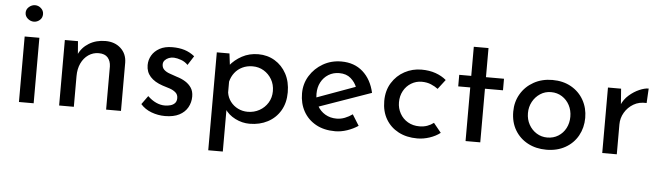

<svg xmlns="http://www.w3.org/2000/svg" viewBox="-49 -813 4162 1209"><g transform="rotate(5 2031.5 -208.5)"><path d="M81 -414H174V0H81ZM74 -564Q74 -586 91.5 -601Q109 -616 130 -616Q151 -616 167.5 -601Q184 -586 184 -564Q184 -541 167.5 -526.5Q151 -512 130 -512Q109 -512 91.5 -527Q74 -542 74 -564Z M418 -414 426 -313 422 -329Q442 -375 487 -402.5Q532 -430 591 -430Q650 -430 687.5 -395.5Q725 -361 726 -306V0H632V-273Q631 -307 612.5 -328.5Q594 -350 555 -350Q519 -350 490 -330Q461 -310 444.5 -275Q428 -240 428 -194V0H335V-414Z M1004 8Q960 8 918.5 -7.5Q877 -23 850 -54L889 -108Q915 -83 942.5 -70.5Q970 -58 997 -58Q1017 -58 1034 -63Q1051 -68 1061.5 -79.5Q1072 -91 1072 -111Q1072 -133 1057.5 -146Q1043 -159 1020.5 -167Q998 -175 973 -182Q922 -199 895 -229Q868 -259 868 -302Q868 -335 884.5 -363.5Q901 -392 933.5 -410Q966 -428 1014 -428Q1057 -428 1091 -417.5Q1125 -407 1155 -383L1118 -325Q1100 -344 1075 -353Q1050 -362 1030 -363Q1013 -364 997.5 -358Q982 -352 972 -341Q962 -330 962 -315Q962 -294 976 -281Q990 -268 1012.5 -260.5Q1035 -253 1057 -245Q1088 -236 1112 -221Q1136 -206 1150.5 -184Q1165 -162 1165 -129Q1165 -92 1147.5 -60.5Q1130 -29 1094.5 -10.5Q1059 8 1004 8Z M1539 10Q1492 10 1448.5 -12Q1405 -34 1381 -71L1387 -100V199H1295V-420H1375L1388 -314L1378 -343Q1408 -381 1454 -406Q1500 -431 1557 -431Q1615 -431 1661.5 -403Q1708 -375 1735 -325Q1762 -275 1762 -208Q1762 -141 1733 -92Q1704 -43 1653.5 -16.5Q1603 10 1539 10ZM1521 -64Q1561 -64 1594.5 -82.5Q1628 -101 1648 -133.5Q1668 -166 1668 -207Q1668 -249 1649 -281.5Q1630 -314 1598.5 -333Q1567 -352 1528 -352Q1492 -352 1463 -338Q1434 -324 1415 -299.5Q1396 -275 1388 -243V-174Q1393 -142 1412 -117Q1431 -92 1459.5 -78Q1488 -64 1521 -64Z M2080 10Q2009 10 1958 -18.5Q1907 -47 1879.5 -96.5Q1852 -146 1852 -210Q1852 -271 1883 -321Q1914 -371 1966 -401Q2018 -431 2082 -431Q2164 -431 2218 -383Q2272 -335 2291 -251L1950 -131L1928 -186L2208 -288L2188 -275Q2176 -308 2148 -332.5Q2120 -357 2075 -357Q2037 -357 2007 -338.5Q1977 -320 1960 -288Q1943 -256 1943 -215Q1943 -172 1961 -139.5Q1979 -107 2010.5 -88.5Q2042 -70 2082 -70Q2109 -70 2134.5 -80Q2160 -90 2182 -106L2225 -37Q2194 -16 2155.5 -3Q2117 10 2080 10Z M2744 -38Q2716 -16 2677 -3Q2638 10 2599 10Q2531 10 2480 -17Q2429 -44 2400.5 -92.5Q2372 -141 2372 -207Q2372 -273 2402.5 -322Q2433 -371 2482.5 -397.5Q2532 -424 2589 -424Q2639 -424 2678.5 -410Q2718 -396 2746 -372L2700 -312Q2682 -326 2656 -337Q2630 -348 2597 -348Q2561 -348 2530.5 -329.5Q2500 -311 2482.5 -279Q2465 -247 2465 -207Q2465 -169 2483 -136.5Q2501 -104 2533 -85.5Q2565 -67 2606 -67Q2633 -67 2655.5 -75Q2678 -83 2696 -97Z M2904 -596H2997V-412H3111V-339H2997V0H2904V-339H2828V-412H2904Z M3187 -211Q3187 -273 3216.5 -323Q3246 -373 3298 -402Q3350 -431 3416 -431Q3484 -431 3535 -402Q3586 -373 3614 -323Q3642 -273 3642 -211Q3642 -149 3614 -98.5Q3586 -48 3534.5 -19Q3483 10 3415 10Q3349 10 3297.5 -17.5Q3246 -45 3216.5 -94.5Q3187 -144 3187 -211ZM3280 -210Q3280 -170 3298 -137.5Q3316 -105 3346.5 -86Q3377 -67 3414 -67Q3453 -67 3483.5 -86Q3514 -105 3531 -137.5Q3548 -170 3548 -210Q3548 -250 3531 -282.5Q3514 -315 3483.5 -334.5Q3453 -354 3414 -354Q3376 -354 3345.5 -334Q3315 -314 3297.5 -281.5Q3280 -249 3280 -210Z M3851 -414 3860 -294 3855 -310Q3871 -348 3901.5 -374.5Q3932 -401 3965.5 -415.5Q3999 -430 4024 -430L4019 -338Q3972 -341 3936.5 -320Q3901 -299 3880.5 -264Q3860 -229 3860 -189V0H3768V-414Z"/></g></svg>

Font: Josefin Sans Thin
Style: Regular
Weight: 400
Version: Version 2.000